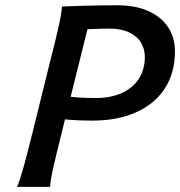

<svg xmlns="http://www.w3.org/2000/svg" viewBox="-20 -727 701 747"><path d="M174.8 0H46.4Q57.6 -26.4 71.3 -75.4Q85 -124.5 106 -209L173.3 -481Q195.8 -568.4 207.8 -622.1Q219.7 -675.8 221.2 -701.7Q240.7 -702.6 307.1 -704.6Q373.5 -706.5 438.5 -706.5Q505.4 -706.5 555.7 -684.6Q606 -662.6 633.3 -622.1Q660.6 -581.5 660.6 -527.3Q660.6 -442.4 620.6 -381.8Q580.6 -321.3 508.3 -289.6Q436 -257.8 341.3 -257.8Q276.9 -257.8 232.9 -262.7L219.7 -209Q198.2 -123.5 187.3 -74.7Q176.3 -25.9 174.8 0ZM352.5 -345.7Q411.6 -345.7 454.6 -365.5Q497.6 -385.3 520.5 -421.1Q543.5 -457 543.5 -505.4Q543.5 -536.1 528.6 -561Q513.7 -585.9 482.7 -600.8Q451.7 -615.7 405.3 -615.7Q378.9 -615.7 331.1 -613.8L320.3 -613.3L254.9 -350.6Q291 -345.7 352.5 -345.7Z"/></svg>

Font: Lesson One Medium
Style: Italic
Weight: 500
Italic angle: -14°
Designer: But Ko, Victor Gaultney, Annie Olsen, Julie Remington, Don Collingsworth, Eric Hays, Becca Hirsbrunner
Version: Version 1.100